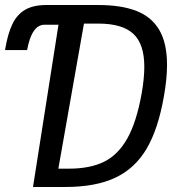

<svg xmlns="http://www.w3.org/2000/svg" viewBox="-69 -745 689 765"><path d="M596.5 -486.5Q596.5 -430 584 -361Q561.5 -231.5 515.5 -153Q469.5 -74.5 391 -37.2Q312.5 0 191 0H62.5L164 -646.5H108Q83 -646.5 65.5 -621Q48 -595.5 39 -545.5H-49Q-38.5 -609.5 -20 -648.2Q-1.5 -687 31 -706Q63.5 -725 115.5 -725H322Q415 -725 475.2 -701.2Q535.5 -677.5 566 -625Q596.5 -572.5 596.5 -486.5ZM495.5 -373Q506 -433 506 -478.5Q506 -570 462 -610.5Q418 -651 323 -651H265.5L163.5 -73H206Q289.5 -73 345.5 -100.5Q401.5 -128 438.2 -193.2Q475 -258.5 495.5 -373Z"/></svg>

Font: JuliaMono
Style: Italic
Weight: 400
Italic angle: -9°
Monospace: yes
Designer: cormullion
Foundry: corm
Version: Version 0.057; ttfautohint (v1.8.4)